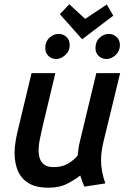

<svg xmlns="http://www.w3.org/2000/svg" viewBox="-20 -863 600 895"><path d="M206 12Q148 12 113.5 -9Q79 -30 63.5 -66.5Q48 -103 48 -149Q48 -176 52.5 -203.5Q57 -231 64 -259L127 -522H238L179 -275Q173 -247 166.5 -217.5Q160 -188 160 -161Q160 -140 166.5 -122Q173 -104 188.5 -94Q204 -84 230 -84Q269 -84 296.5 -100Q324 -116 342 -138Q344 -155 346 -171Q348 -187 353 -206L429 -522H540L462 -201Q457 -179 454 -158.5Q451 -138 451 -116Q451 -89 456 -63Q461 -37 471 -8L373 7Q369 -3 363 -18.5Q357 -34 354 -45Q332 -27 295 -7.5Q258 12 206 12ZM363 -680 259 -797 303 -843 377 -775 478 -842 508 -790ZM242 -588Q221 -588 206 -602Q191 -616 191 -639Q191 -669 210.5 -687Q230 -705 253 -705Q275 -705 290 -690.5Q305 -676 305 -653Q305 -625 284.5 -606.5Q264 -588 242 -588ZM476 -588Q455 -588 440 -602Q425 -616 425 -639Q425 -669 444.5 -687Q464 -705 487 -705Q508 -705 523.5 -690.5Q539 -676 539 -653Q539 -625 519 -606.5Q499 -588 476 -588Z"/></svg>

Font: Ubuntu Sans Mono Medium
Style: Italic
Weight: 500
Italic angle: -13.5°
Monospace: yes
Designer: Dalton Maag Ltd
Foundry: Dalton Maag Ltd
Version: Version 1.006